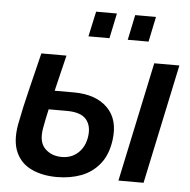

<svg xmlns="http://www.w3.org/2000/svg" viewBox="-52 -777 830 837"><g transform="rotate(5 363.0 -358.5)"><path d="M227 8Q163 8 115.5 -14.5Q68 -37 47 -84.5Q26 -132 39 -206Q54 -284 74 -364Q94 -444 113 -523H223Q214 -484 204 -445Q194 -406 185 -366H269Q365 -366 416.5 -315Q468 -264 455 -172Q446 -108 413.5 -68Q381 -28 333 -10Q285 8 227 8ZM607 -523H717L606 0H496ZM149 -200Q138 -139 166.5 -110Q195 -81 241 -81Q284 -81 313 -108.5Q342 -136 348 -182Q354 -228 330 -255.5Q306 -283 246 -283H166Q161 -262 157 -241.5Q153 -221 149 -200ZM311 -615 335 -725H426L403 -615ZM483 -615 506 -725H597L574 -615Z"/></g></svg>

Font: Raleway SemiBold
Style: Italic
Weight: 600
Italic angle: -12°
Designer: Matt McInerney, Pablo Impallari, Rodrigo Fuenzalida
Foundry: Matt McInerney, Pablo Impallari, Rodrigo Fuenzalida
Version: Version 4.026